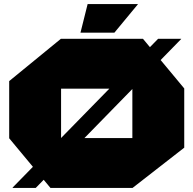

<svg xmlns="http://www.w3.org/2000/svg" viewBox="-20 -920 947 940"><path d="M42 0V-2L754 -730H867V-729L155 0ZM227 0 25 -243V-244H628V0ZM25 -244V-523L278 -730H279V-244ZM628 0V-486H882V-197L629 0ZM279 -486V-730H680L882 -487V-486ZM374 -760 409 -900H655V-899L540 -760Z"/></svg>

Font: Foldit Thin Black
Style: Regular
Weight: 900
Version: Version 1.003